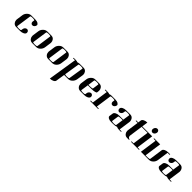

<svg xmlns="http://www.w3.org/2000/svg" viewBox="436 -2530 4686 4686"><g transform="rotate(45 2778.5 -187.0)"><path d="M89.8 -127.9Q89.8 -136.2 91.8 -153.8L113.8 -308.1Q122.1 -369.6 169.9 -416Q216.3 -460.9 273.9 -460.9H412.1Q469.7 -460.9 505.9 -438Q539.1 -418 539.1 -391.1Q539.1 -390.1 538.6 -387.5Q538.1 -384.8 538.1 -383.8Q533.7 -352.5 511.2 -330.1Q489.3 -308.1 459 -308.1Q430.2 -308.1 414.1 -330.1Q400.9 -346.7 400.9 -371.1Q400.9 -379.9 401.9 -384.8L408.2 -422.9Q411.1 -441.9 340.8 -441.9Q272 -441.9 269 -422.9L213.9 -38.1Q210.9 -19 280.8 -19Q349.1 -19 352.1 -38.1L357.9 -77.1Q362.3 -108.4 384.8 -130.9Q407.7 -152.3 437 -153.8Q464.4 -153.8 482.9 -130.9Q496.1 -112.8 496.1 -89.8Q496.1 -80.1 495.1 -76.2Q490.7 -44.9 446.8 -22Q404.8 0 347.2 0H209Q151.9 0 117.2 -44.9Q89.8 -81.1 89.8 -127.9Z M642.6 -127.9Q642.6 -136.2 644.5 -153.8L666.5 -308.1Q674.8 -369.6 722.7 -416Q769 -460.9 827.6 -460.9H965.8Q1023.4 -460.9 1056.6 -416Q1083.5 -380.4 1083.5 -334Q1083.5 -325.7 1081.5 -308.1L1059.6 -153.8Q1050.8 -90.3 1003.9 -44.9Q957.5 0 899.9 0H761.7Q704.6 0 669.9 -44.9Q642.6 -81.1 642.6 -127.9ZM766.6 -38.1Q763.7 -19 833.5 -19Q902.8 -19 905.8 -38.1L960.9 -422.9Q963.9 -441.9 893.6 -441.9Q824.7 -441.9 821.8 -422.9Z M1196.3 -127.9Q1196.3 -136.2 1198.2 -153.8L1220.2 -308.1Q1228.5 -369.6 1276.4 -416Q1322.8 -460.9 1381.3 -460.9H1519.5Q1577.1 -460.9 1610.4 -416Q1637.2 -380.4 1637.2 -334Q1637.2 -325.7 1635.3 -308.1L1613.3 -153.8Q1604.5 -90.3 1557.6 -44.9Q1511.2 0 1453.6 0H1315.4Q1258.3 0 1223.6 -44.9Q1196.3 -81.1 1196.3 -127.9ZM1320.3 -38.1Q1317.4 -19 1387.2 -19Q1456.5 -19 1459.5 -38.1L1514.6 -422.9Q1517.6 -441.9 1447.3 -441.9Q1378.4 -441.9 1375.5 -422.9Z M1681.2 308.1 1799.3 -441.9H1730L1733.4 -460.9H1802.2Q1847.7 -460.9 1879.4 -448.2Q1906.7 -460.9 1939.9 -460.9H2077.1Q2133.8 -460.9 2167 -416Q2192.4 -380.9 2192.4 -336.4Q2192.4 -324.2 2189.9 -308.1L2166 -153.8Q2156.2 -90.8 2108.4 -44.9Q2062 0 2005.4 0H1866.2L1830.1 231Q1825.7 262.7 1781.2 286.1Q1739.3 308.1 1681.2 308.1ZM1872.1 -38.1Q1869.1 -19 1939 -19Q2008.3 -19 2011.2 -38.1L2072.3 -422.9Q2075.2 -441.9 2006.3 -441.9Q1936 -441.9 1933.1 -422.9Z M2300.8 -127.9Q2300.8 -136.2 2302.7 -153.8L2324.7 -308.1Q2333 -369.6 2380.9 -416Q2427.2 -460.9 2485.8 -460.9H2624Q2681.6 -460.9 2714.8 -416Q2741.7 -380.4 2741.7 -334Q2741.7 -325.7 2739.7 -308.1L2734.9 -269Q2731.9 -252.4 2689.9 -242.2Q2644 -231 2590.8 -231H2453.1L2424.8 -38.1Q2421.9 -19 2491.7 -19Q2561 -19 2564 -38.1L2568.8 -77.1Q2572.8 -106.4 2597.2 -130.9Q2620.1 -152.3 2648.9 -153.8Q2676.3 -153.8 2694.8 -130.9Q2708 -112.8 2708 -89.8Q2708 -80.1 2707 -76.2Q2702.6 -44.9 2659.2 -22Q2617.2 0 2558.1 0H2419.9Q2362.8 0 2328.1 -44.9Q2300.8 -81.1 2300.8 -127.9ZM2456.1 -250H2524.9Q2594.2 -250 2597.2 -269L2619.1 -422.9Q2622.1 -441.9 2551.8 -441.9Q2482.9 -441.9 2480 -422.9Z M2764.6 0 2767.6 -19H2836.4L2896.5 -441.9H2827.6L2830.6 -460.9H2899.4Q2945.8 -460.9 2977.5 -448.2Q3004.9 -460.9 3037.6 -460.9H3175.8Q3233.4 -460.9 3269.5 -438Q3302.7 -418 3302.7 -391.1Q3302.7 -390.1 3302.2 -387.5Q3301.8 -384.8 3301.8 -383.8Q3297.4 -353 3274.4 -330.1Q3252.4 -308.1 3222.7 -308.1Q3193.8 -308.1 3177.7 -330.1Q3164.6 -346.7 3164.6 -371.1Q3164.6 -379.9 3165.5 -384.8L3171.9 -422.9Q3174.8 -441.9 3104.5 -441.9Q3035.6 -441.9 3032.7 -422.9L2975.6 -19H3044.4L3041.5 0Z M3356.4 -69.8V-77.1L3370.6 -172.9Q3375 -205.1 3418.5 -228Q3460.4 -250 3519.5 -250H3658.2L3683.6 -422.9Q3686.5 -441.9 3616.2 -441.9Q3547.4 -441.9 3544.4 -422.9L3539.6 -384.8Q3535.2 -352.5 3511.2 -330.1Q3487.8 -308.1 3458.5 -308.1Q3430.2 -308.1 3412.6 -330.1Q3399.4 -346.7 3399.4 -371.1Q3399.4 -379.9 3400.4 -384.8Q3404.8 -416 3448.2 -439Q3490.2 -460.9 3550.3 -460.9H3688.5Q3746.1 -460.9 3779.3 -416Q3806.2 -380.4 3806.2 -334Q3806.2 -325.7 3804.2 -308.1L3763.2 -19H3832.5L3829.6 0H3760.3Q3708.5 0 3674.3 -18.1Q3631.8 0 3553.2 0H3484.4Q3425.3 0 3389.2 -22Q3356.4 -41.5 3356.4 -69.8ZM3489.3 -38.1Q3486.3 -19 3556.2 -19Q3625.5 -19 3628.4 -38.1L3655.3 -231H3586.4Q3517.1 -231 3514.2 -210.9Z M3893.1 -441.9 3895 -460.9H3963.9L3975.1 -538.1Q3979.5 -569.8 4022.9 -592.8Q4065.9 -615.2 4124 -615.2L4102.1 -460.9H4240.2L4238.3 -441.9H4099.1L4050.3 -96.2Q4049.3 -91.3 4049.3 -83Q4049.3 -59.6 4062 -42Q4079.1 -19 4107.9 -19L4105 0H4037.1Q3981 0 3946.3 -44.9Q3918.9 -81.1 3918.9 -127.9Q3918.9 -136.2 3920.9 -153.8L3961.9 -441.9Z M4172.9 0 4175.8 -19H4244.6L4304.7 -441.9H4235.8L4238.8 -460.9H4444.8L4382.8 -19H4451.7L4448.7 0ZM4327.6 -591.8Q4327.6 -600.1 4328.6 -605Q4333 -637.2 4356 -660.2Q4377.9 -682.1 4406.7 -682.1Q4436.5 -682.1 4452.6 -660.2Q4465.8 -642.1 4465.8 -619.1Q4465.8 -609.9 4464.8 -606Q4460.4 -573.2 4438 -550.8Q4415 -527.8 4385.7 -527.8Q4356.9 -527.8 4340.8 -549.8Q4327.6 -567.9 4327.6 -591.8Z M4510.7 -441.9 4512.7 -460.9H4720.7L4657.7 -19H4727.5Q4796.9 -19 4799.8 -38.1L4848.6 -384.8Q4853 -416 4897 -439Q4939 -460.9 4997.6 -460.9H5066.9L5064 -441.9H4994.6L4953.6 -153.8Q4944.8 -90.3 4897.9 -44.9Q4851.6 0 4793.9 0H4516.6L4579.6 -441.9Z M5080.6 -69.8V-77.1L5094.7 -172.9Q5099.1 -205.1 5142.6 -228Q5184.6 -250 5243.7 -250H5382.3L5407.7 -422.9Q5410.6 -441.9 5340.3 -441.9Q5271.5 -441.9 5268.6 -422.9L5263.7 -384.8Q5259.3 -352.5 5235.4 -330.1Q5211.9 -308.1 5182.6 -308.1Q5154.3 -308.1 5136.7 -330.1Q5123.5 -346.7 5123.5 -371.1Q5123.5 -379.9 5124.5 -384.8Q5128.9 -416 5172.4 -439Q5214.4 -460.9 5274.4 -460.9H5412.6Q5470.2 -460.9 5503.4 -416Q5530.3 -380.4 5530.3 -334Q5530.3 -325.7 5528.3 -308.1L5487.3 -19H5556.6L5553.7 0H5484.4Q5432.6 0 5398.4 -18.1Q5356 0 5277.3 0H5208.5Q5149.4 0 5113.3 -22Q5080.6 -41.5 5080.6 -69.8ZM5213.4 -38.1Q5210.4 -19 5280.3 -19Q5349.6 -19 5352.5 -38.1L5379.4 -231H5310.5Q5241.2 -231 5238.3 -210.9Z"/></g></svg>

Font: Hjet
Style: Italic
Weight: 400
Designer: T. Christopher White
Version: Version 1.2